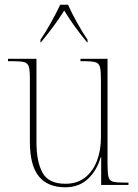

<svg xmlns="http://www.w3.org/2000/svg" viewBox="-20 -786 586 816"><path d="M257 10Q183 10 145 -36.5Q107 -83 107 -184V-452Q107 -487 102.5 -502.5Q98 -518 82.5 -522Q67 -526 32 -526H14V-536H135V-182Q135 -98 161 -51.5Q187 -5 258 -5Q308 -5 341.5 -31.5Q375 -58 392 -102.5Q409 -147 409 -202V-446Q409 -484 405 -500.5Q401 -517 385.5 -521.5Q370 -526 334 -526H322V-536H437V-87Q437 -51 441 -34.5Q445 -18 459.5 -14Q474 -10 505 -10H526V0H410V-118H408Q392 -62 354 -26Q316 10 257 10ZM152 -617Q172 -646 196 -689Q220 -732 236 -766H269Q284 -732 308 -689Q332 -646 352 -617V-606H350Q319 -644 297 -674.5Q275 -705 253 -741Q230 -705 207.5 -674.5Q185 -644 154 -606H152Z"/></svg>

Font: Noto Serif Display SemiCondensed Thin
Style: Regular
Weight: 100
Width: 4
Designer: Monotype Design Team
Foundry: Monotype Imaging Inc.
Version: Version 2.009